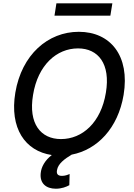

<svg xmlns="http://www.w3.org/2000/svg" viewBox="-20 -929 808 1158"><path d="M725.5 -356.5C764.6 -592.7 646 -737.2 455.3 -737.2C269.2 -737.2 110.8 -599.4 72.4 -370C36.9 -156.2 131 -17.8 292.3 6C250 39.1 229 78.1 225.5 115.4C219.1 176.1 257.1 209.2 316.8 209.2C351.6 209.2 380.7 197.8 398.1 187.9L399.9 120.4C389.2 125 373.6 131.7 354 131.7C327.4 131.7 319.6 119 323.9 96.9C329.9 59.3 367.9 30.2 412.3 3.6C566.8 -25.9 691.8 -155.9 725.5 -356.5ZM179.3 -356.5C208.5 -536.9 321.7 -637.1 450.6 -637.1C572.4 -637.1 647.7 -544 618.6 -370C589.1 -189.6 476.6 -90.2 347.7 -90.2C226.2 -90.2 149.9 -182.5 179.3 -356.5ZM308.6 -834.5H645.6L657.7 -909.1H320.3Z"/></svg>

Font: Magic Ui Pro Medium
Style: Italic
Weight: 500
Italic angle: -9.39999°
Designer: Stefan Endress, Andreas Faust
Version: Version 1.000;FEAKit 1.0